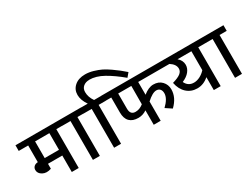

<svg xmlns="http://www.w3.org/2000/svg" viewBox="-91 -1718 3199 2444"><g transform="rotate(-30 1508.5 -496.0)"><path d="M637 -654V-572H533V-1H431V-243H221V-170Q148 -145 94.5 -174Q41 -203 41 -254Q41 -284 61.5 -304Q82 -324 119 -326V-571H-20V-654ZM431 -327V-572H221V-327Z M948 -654V-571H843V0H741V-571H617V-654Z M1209 -907V-906Q1155 -906 1120.5 -877Q1086 -848 1086 -796Q1086 -722 1135 -653H1259V-570H1154V1H1052V-570H928V-653H1042Q984 -737 984 -813Q984 -892 1042 -942.5Q1100 -993 1196 -993Q1254 -993 1315.5 -975Q1377 -957 1423 -934.5Q1469 -912 1527 -871.5Q1585 -831 1614 -807.5Q1643 -784 1692 -742L1644 -685Q1523 -786 1415.5 -846.5Q1308 -907 1209 -907Z M1736 -571V-383Q1815 -447 1884 -447Q1963 -447 2009 -398Q2055 -349 2055 -280Q2055 -159 1949 -57L1860 -116Q1953 -204 1953 -281Q1953 -319 1934 -341Q1915 -363 1881 -363Q1824 -363 1737 -283V0H1635V-212Q1578 -173 1512 -173Q1428 -173 1384 -218Q1340 -263 1340 -351V-571H1239V-654H2096V-571ZM1634 -302 1635 -571H1442V-348Q1442 -258 1518 -258Q1580 -258 1634 -302Z M2726 -654 2724 -571H2619V0H2518V-190Q2442 -123 2350 -123Q2260 -123 2197 -180Q2134 -237 2114 -339Q2198 -363 2234 -391.5Q2270 -420 2270 -460Q2270 -523 2195 -571H2076V-654ZM2518 -293V-571H2314Q2370 -523 2370 -458Q2370 -408 2334 -362.5Q2298 -317 2227 -287Q2264 -208 2349 -208Q2393 -208 2438 -231Q2483 -254 2518 -293Z M3037 -654V-571H2932V0H2830V-571H2706V-654Z"/></g></svg>

Font: Martel Sans DemiBold
Style: Regular
Weight: 600
Designer: Dan Reynolds and Mathieu Réguer
Foundry: Dan Reynolds and Mathieu Réguer
Version: Version 1.001;PS 001.001;hotconv 1.0.70;makeotf.lib2.5.58329